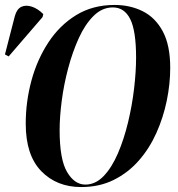

<svg xmlns="http://www.w3.org/2000/svg" viewBox="-52 -745 721 776"><path d="M276 11Q177 11 114.5 -53.5Q52 -118 52 -245Q52 -334 75 -419Q98 -504 143.5 -573.5Q189 -643 256 -684Q323 -725 411 -725Q474 -725 525 -699.5Q576 -674 606 -618Q636 -562 636 -471Q636 -406 622 -338Q608 -270 580 -207.5Q552 -145 509 -96Q466 -47 408 -18Q350 11 276 11ZM293 1Q334 1 367 -33.5Q400 -68 424.5 -125Q449 -182 465.5 -250.5Q482 -319 490 -387.5Q498 -456 498 -512Q498 -620 474.5 -667.5Q451 -715 404 -715Q361 -715 326.5 -681Q292 -647 266.5 -591Q241 -535 223.5 -469Q206 -403 197.5 -337.5Q189 -272 189 -219Q189 -101 219 -50Q249 1 293 1ZM-17 -517 -32 -525 8 -680Q16 -709 34.5 -717.5Q53 -726 77 -718Q101 -710 123 -688L120 -676Z"/></svg>

Font: Noto Serif Display ExtraCondensed
Style: Bold Italic
Weight: 700
Width: 2
Italic angle: -12°
Designer: Monotype Design Team
Foundry: Monotype Imaging Inc.
Version: Version 2.009